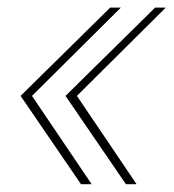

<svg xmlns="http://www.w3.org/2000/svg" viewBox="-20 -551 453 501"><path d="M191.4 -70.3 33.7 -300.8 267.6 -531.2H295.4L63.5 -300.8L219.2 -70.3ZM308.6 -70.3 150.9 -300.8 384.8 -531.2H412.6L180.7 -300.8L336.4 -70.3Z"/></svg>

Font: Inter Display Thin
Style: Italic
Weight: 100
Italic angle: -9.39999°
Designer: Rasmus Andersson
Foundry: rsms
Version: Version 4.000;git-a52131595